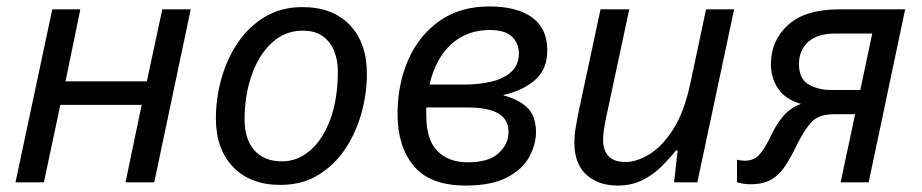

<svg xmlns="http://www.w3.org/2000/svg" viewBox="-20 -565 2856 595"><path d="M28 0 142 -536H229L183 -313H435L483 -536H571L458 0H369L419 -240H167L116 0Z M849 8Q756 8 702.5 -47.5Q649 -103 649 -198Q649 -260 666 -321Q683 -382 716.5 -432Q750 -482 800.5 -512.5Q851 -543 917 -543Q1011 -543 1064 -487.5Q1117 -432 1117 -336Q1117 -275 1100 -214Q1083 -153 1049.5 -103Q1016 -53 966 -22.5Q916 8 849 8ZM854 -65Q902 -65 941 -98.5Q980 -132 1003.5 -195Q1027 -258 1027 -346Q1027 -376 1016.5 -404.5Q1006 -433 982 -451.5Q958 -470 918 -470Q863 -470 822.5 -432.5Q782 -395 760 -332.5Q738 -270 738 -195Q738 -133 768.5 -99Q799 -65 854 -65Z M1423 10Q1313 10 1262.5 -50.5Q1212 -111 1212 -211Q1212 -305 1245.5 -380.5Q1279 -456 1342.5 -500.5Q1406 -545 1496 -545Q1582 -545 1629 -511Q1676 -477 1676 -409Q1676 -350 1638 -317Q1600 -284 1541 -271V-269Q1585 -258 1613 -232.5Q1641 -207 1641 -155Q1641 -118 1620.5 -79.5Q1600 -41 1552 -15.5Q1504 10 1423 10ZM1311 -303H1420Q1464 -303 1502.5 -312Q1541 -321 1564.5 -342.5Q1588 -364 1588 -400Q1588 -430 1567 -451Q1546 -472 1497 -472Q1427 -472 1378.5 -428Q1330 -384 1311 -303ZM1429 -62Q1495 -62 1525.5 -90.5Q1556 -119 1556 -156Q1556 -194 1525 -213Q1494 -232 1427 -232H1301V-208Q1301 -131 1336 -96.5Q1371 -62 1429 -62Z M1894 10Q1833 10 1796.5 -24Q1760 -58 1760 -123Q1760 -146 1763.5 -166.5Q1767 -187 1771 -209L1841 -536H1930L1858 -199Q1849 -156 1849 -132Q1849 -100 1865.5 -81.5Q1882 -63 1919 -63Q1953 -63 1992.5 -87Q2032 -111 2066 -164Q2100 -217 2119 -305L2168 -536H2255L2141 0H2069L2080 -99H2075Q2056 -75 2030.5 -49.5Q2005 -24 1971.5 -7Q1938 10 1894 10Z M2305 6Q2292 6 2281.5 4Q2271 2 2264 0V-70Q2275 -67 2289 -67Q2315 -67 2332 -84.5Q2349 -102 2371 -148Q2386 -180 2407 -205Q2428 -230 2462 -243Q2414 -257 2391.5 -290Q2369 -323 2369 -366Q2369 -439 2422 -487.5Q2475 -536 2581 -536H2785L2672 0H2585L2630 -211H2565Q2518 -211 2496 -188Q2474 -165 2451 -119Q2432 -79 2413.5 -51Q2395 -23 2370 -8.5Q2345 6 2305 6ZM2558 -286H2646L2683 -461H2567Q2514 -461 2485 -435.5Q2456 -410 2456 -366Q2456 -321 2485.5 -303.5Q2515 -286 2558 -286Z"/></svg>

Font: Noto Sans IKEA
Style: Italic
Weight: 400
Italic angle: -12°
Designer: Monotype Design Team
Foundry: Monotype Imaging Inc.
Version: Version 2.001